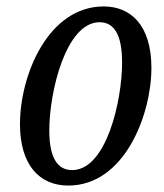

<svg xmlns="http://www.w3.org/2000/svg" viewBox="-20 -566 509 596"><path d="M192 10C367 10 450 -211 450 -355C450 -490 384 -546 302 -546C129 -546 42 -332 42 -181C42 -53 103 10 192 10ZM204 -38C161 -38 133 -72 133 -161C133 -282 185 -497 289 -497C332 -497 359 -462 359 -372C359 -253 310 -38 204 -38Z"/></svg>

Font: Noto Serif ExtraCondensed
Style: Italic
Weight: 400
Width: 2
Italic angle: -12°
Designer: Monotype Design Team
Foundry: Monotype Imaging Inc.
Version: Version 2.014